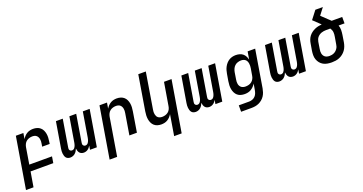

<svg xmlns="http://www.w3.org/2000/svg" viewBox="-52 -1554 4895 2589"><g transform="rotate(-20 2395.5 -260.0)"><path d="M-9 215 113 -520H221L207 -437Q219 -457 235.5 -475Q252 -493 273 -505.5Q294 -518 317 -523Q340 -528 362 -528Q391 -528 417.5 -520Q444 -512 464 -494.5Q484 -477 495.5 -452.5Q507 -428 511.5 -401Q516 -374 514.5 -345.5Q513 -317 508 -288L504 -260H396L403 -303Q406 -319 406.5 -335Q407 -351 404 -366.5Q401 -382 394 -395.5Q387 -409 375.5 -418.5Q364 -428 349 -432Q334 -436 317 -436Q296 -436 273.5 -429.5Q251 -423 232.5 -408.5Q214 -394 203.5 -372.5Q193 -351 189 -329L150 -92H476L461 0H135L99 215Z M705 8Q687 8 671 2Q655 -4 645 -16.5Q635 -29 630 -45Q625 -61 623 -78Q621 -95 622 -112.5Q623 -130 626 -148L688 -520H786L722 -132Q720 -121 720 -111Q720 -101 725.5 -92.5Q731 -84 739.5 -79.5Q748 -75 758 -75Q768 -75 777.5 -79.5Q787 -84 793.5 -91.5Q800 -99 804.5 -108Q809 -117 812.5 -126.5Q816 -136 818 -145Q820 -154 822 -164L881 -520H979L915 -132Q913 -121 913 -111Q913 -101 918.5 -92.5Q924 -84 932.5 -79.5Q941 -75 951 -75Q961 -75 970.5 -79.5Q980 -84 986.5 -91.5Q993 -99 997.5 -108Q1002 -117 1005.5 -126.5Q1009 -136 1011 -145Q1013 -154 1015 -164L1074 -520H1172L1086 0H988L997 -58Q990 -44 979.5 -31.5Q969 -19 956 -10Q943 -1 928 3.5Q913 8 898 8Q880 8 864 1.5Q848 -5 837.5 -18Q827 -31 822 -47Q817 -63 815 -81Q808 -63 798 -47Q788 -31 773.5 -18Q759 -5 740.5 1.5Q722 8 705 8Z M1191 215 1313 -520H1421L1407 -437Q1419 -457 1435.5 -475Q1452 -493 1473 -505.5Q1494 -518 1517 -523Q1540 -528 1562 -528Q1591 -528 1617.5 -520Q1644 -512 1664 -494.5Q1684 -477 1695.5 -452.5Q1707 -428 1711.5 -401Q1716 -374 1714.5 -345.5Q1713 -317 1708 -288L1661 0H1553L1603 -303Q1606 -319 1606.5 -335Q1607 -351 1604 -366.5Q1601 -382 1594 -395.5Q1587 -409 1575.5 -418.5Q1564 -428 1549 -432Q1534 -436 1517 -436Q1496 -436 1473.5 -429.5Q1451 -423 1432.5 -408.5Q1414 -394 1403.5 -372.5Q1393 -351 1389 -329L1299 215Z M2117 215 2166 -83Q2154 -63 2137.5 -45Q2121 -27 2100 -14.5Q2079 -2 2056 3Q2033 8 2011 8Q1982 8 1955.5 0Q1929 -8 1909.5 -25.5Q1890 -43 1878.5 -67.5Q1867 -92 1862.5 -119Q1858 -146 1859 -174.5Q1860 -203 1865 -232L1948 -735H2056L1971 -217Q1968 -201 1967.5 -185Q1967 -169 1970 -153.5Q1973 -138 1979.5 -124.5Q1986 -111 1998 -101.5Q2010 -92 2025 -88Q2040 -84 2057 -84Q2078 -84 2100.5 -90.5Q2123 -97 2141.5 -111.5Q2160 -126 2170.5 -147.5Q2181 -169 2184 -191L2239 -520H2347L2225 215Z M2505 8Q2487 8 2471 2Q2455 -4 2445 -16.5Q2435 -29 2430 -45Q2425 -61 2423 -78Q2421 -95 2422 -112.5Q2423 -130 2426 -148L2488 -520H2586L2522 -132Q2520 -121 2520 -111Q2520 -101 2525.5 -92.5Q2531 -84 2539.5 -79.5Q2548 -75 2558 -75Q2568 -75 2577.5 -79.5Q2587 -84 2593.5 -91.5Q2600 -99 2604.5 -108Q2609 -117 2612.5 -126.5Q2616 -136 2618 -145Q2620 -154 2622 -164L2681 -520H2779L2715 -132Q2713 -121 2713 -111Q2713 -101 2718.5 -92.5Q2724 -84 2732.5 -79.5Q2741 -75 2751 -75Q2761 -75 2770.5 -79.5Q2780 -84 2786.5 -91.5Q2793 -99 2797.5 -108Q2802 -117 2805.5 -126.5Q2809 -136 2811 -145Q2813 -154 2815 -164L2874 -520H2972L2886 0H2788L2797 -58Q2790 -44 2779.5 -31.5Q2769 -19 2756 -10Q2743 -1 2728 3.5Q2713 8 2698 8Q2680 8 2664 1.5Q2648 -5 2637.5 -18Q2627 -31 2622 -47Q2617 -63 2615 -81Q2608 -63 2598 -47Q2588 -31 2573.5 -18Q2559 -5 2540.5 1.5Q2522 8 2505 8Z M3228 215H3078V123H3228Q3251 123 3274 114.5Q3297 106 3314 88.5Q3331 71 3339.5 48.5Q3348 26 3352 3L3367 -84Q3354 -63 3336.5 -45Q3319 -27 3298 -14.5Q3277 -2 3253.5 3Q3230 8 3207 8Q3178 8 3151 0.5Q3124 -7 3104 -24.5Q3084 -42 3072 -66.5Q3060 -91 3055 -118Q3050 -145 3051 -174Q3052 -203 3057 -232L3074 -332Q3078 -356 3085 -380Q3092 -404 3104 -426.5Q3116 -449 3133.5 -469Q3151 -489 3173 -502.5Q3195 -516 3219.5 -522Q3244 -528 3268 -528Q3296 -528 3323 -521Q3350 -514 3370 -497.5Q3390 -481 3402.5 -457.5Q3415 -434 3420 -407L3439 -520H3547L3458 18Q3453 45 3444.5 71Q3436 97 3420.5 121Q3405 145 3382.5 164Q3360 183 3334.5 194.5Q3309 206 3282 210.5Q3255 215 3228 215ZM3253 -84Q3275 -84 3298 -90Q3321 -96 3339.5 -110.5Q3358 -125 3369.5 -146.5Q3381 -168 3384 -191L3401 -291Q3404 -308 3404.5 -325Q3405 -342 3402.5 -358.5Q3400 -375 3393.5 -390Q3387 -405 3375 -415.5Q3363 -426 3347 -431Q3331 -436 3313 -436Q3290 -436 3265.5 -428.5Q3241 -421 3222.5 -404Q3204 -387 3193.5 -363.5Q3183 -340 3179 -317L3163 -217Q3160 -201 3159.5 -184.5Q3159 -168 3162 -152.5Q3165 -137 3173 -123.5Q3181 -110 3193 -101Q3205 -92 3220.5 -88Q3236 -84 3253 -84Z M3705 8Q3687 8 3671 2Q3655 -4 3645 -16.5Q3635 -29 3630 -45Q3625 -61 3623 -78Q3621 -95 3622 -112.5Q3623 -130 3626 -148L3688 -520H3786L3722 -132Q3720 -121 3720 -111Q3720 -101 3725.5 -92.5Q3731 -84 3739.5 -79.5Q3748 -75 3758 -75Q3768 -75 3777.5 -79.5Q3787 -84 3793.5 -91.5Q3800 -99 3804.5 -108Q3809 -117 3812.5 -126.5Q3816 -136 3818 -145Q3820 -154 3822 -164L3881 -520H3979L3915 -132Q3913 -121 3913 -111Q3913 -101 3918.5 -92.5Q3924 -84 3932.5 -79.5Q3941 -75 3951 -75Q3961 -75 3970.5 -79.5Q3980 -84 3986.5 -91.5Q3993 -99 3997.5 -108Q4002 -117 4005.5 -126.5Q4009 -136 4011 -145Q4013 -154 4015 -164L4074 -520H4172L4086 0H3988L3997 -58Q3990 -44 3979.5 -31.5Q3969 -19 3956 -10Q3943 -1 3928 3.5Q3913 8 3898 8Q3880 8 3864 1.5Q3848 -5 3837.5 -18Q3827 -31 3822 -47Q3817 -63 3815 -81Q3808 -63 3798 -47Q3788 -31 3773.5 -18Q3759 -5 3740.5 1.5Q3722 8 3705 8Z M4456 8Q4424 8 4393 2.5Q4362 -3 4336 -17.5Q4310 -32 4291 -55.5Q4272 -79 4262 -107.5Q4252 -136 4252 -168Q4252 -200 4257 -232L4274 -332Q4278 -357 4287.5 -382.5Q4297 -408 4313.5 -429.5Q4330 -451 4352.5 -468Q4375 -485 4400 -496Q4425 -507 4450.5 -512.5Q4476 -518 4502 -520L4399 -618L4489 -735H4597L4522 -637L4610 -553Q4619 -545 4627.5 -537Q4636 -529 4645 -520H4796V-428H4711Q4723 -396 4722.5 -360Q4722 -324 4716 -288L4700 -188Q4695 -161 4685 -134Q4675 -107 4657.5 -83Q4640 -59 4617 -41Q4594 -23 4567 -11.5Q4540 0 4511.5 4Q4483 8 4456 8ZM4457 -84Q4472 -84 4488.5 -87Q4505 -90 4520.5 -97Q4536 -104 4549 -115.5Q4562 -127 4572 -141.5Q4582 -156 4587 -171.5Q4592 -187 4594 -203L4611 -303Q4614 -320 4615.5 -337Q4617 -354 4615 -370Q4613 -386 4606.5 -400.5Q4600 -415 4592 -428H4530Q4514 -428 4497 -425.5Q4480 -423 4464 -417.5Q4448 -412 4433 -402Q4418 -392 4406.5 -378.5Q4395 -365 4388.5 -349Q4382 -333 4379 -317L4363 -217Q4360 -200 4359.5 -183.5Q4359 -167 4362.5 -151.5Q4366 -136 4374.5 -122.5Q4383 -109 4395.5 -100.5Q4408 -92 4424 -88Q4440 -84 4457 -84Z"/></g></svg>

Font: Iosevka SmBd Ex Obl
Style: Regular
Weight: 600
Width: 7
Italic angle: -9°
Monospace: yes
Designer: Belleve Invis
Foundry: Belleve Invis
Version: Version 32.5.0; ttfautohint (v1.8.4)